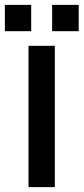

<svg xmlns="http://www.w3.org/2000/svg" viewBox="-64 -768 343 788"><path d="M53 0V-580H161V0ZM150 -640V-748H259V-640ZM-44 -640V-748H64V-640Z"/></svg>

Font: Orbitron Medium
Style: Regular
Weight: 500
Designer: Matt McInerney
Foundry: The League of Moveable Type
Version: Version 2.001